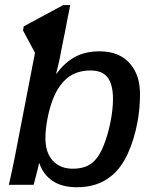

<svg xmlns="http://www.w3.org/2000/svg" viewBox="-20 -745 614 774"><path d="M381.3 -538.1Q463.4 -538.1 506.3 -485.8Q544.4 -440.9 544.4 -365.2Q544.4 -337.4 542 -310.1Q539.6 -282.7 534.7 -255.4Q521.5 -183.1 494.9 -125.2Q468.3 -67.4 428.7 -35.6Q400.9 -12.7 366.5 -1.5Q332 9.8 290 9.8Q230 9.8 192.1 -15.6Q154.3 -41 138.7 -86.9H137.2Q135.3 -75.2 129.2 -52.2Q123 -29.3 115.7 0H15.1Q17.1 -5.4 20.3 -20.3Q23.4 -35.2 28.6 -58.1Q33.7 -81.1 39.1 -108.9L121.1 -532.2L72.8 -622.1L75.7 -638.7L234.9 -724.6H263.2Q257.3 -695.3 251.7 -667.2Q246.1 -639.2 241.2 -612.3Q234.9 -581.5 229.7 -555.9Q224.6 -530.3 220.7 -508.8Q217.8 -495.6 213.9 -478.5Q210 -461.4 206.1 -448.2H208Q241.2 -493.2 282.5 -515.6Q323.7 -538.1 381.3 -538.1ZM344.7 -460.9Q304.2 -460.9 273.4 -445.1Q242.7 -429.2 220.2 -396.5Q204.1 -374 191.9 -341.3Q179.7 -308.6 171.9 -269.5Q163.1 -224.6 163.1 -188Q163.1 -129.9 192.6 -97.4Q222.2 -64.9 273.9 -64.9Q302.2 -64.9 324.7 -73.2Q347.2 -81.5 363.8 -100.1Q383.3 -121.1 398.4 -159.7Q413.6 -198.2 423.8 -245.6Q435.5 -300.8 435.5 -346.2Q435.5 -403.3 414.3 -432.1Q393.1 -460.9 344.7 -460.9Z"/></svg>

Font: Arimo Medium
Style: Italic
Weight: 500
Italic angle: -12°
Designer: Steve Matteson
Foundry: Monotype Imaging Inc.
Version: Version 1.33